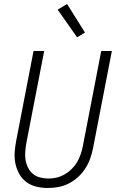

<svg xmlns="http://www.w3.org/2000/svg" viewBox="-20 -924 590 956"><path d="M219 12Q189 12 161.5 5.5Q134 -1 112 -17Q90 -33 76.5 -57Q63 -81 57 -108.5Q51 -136 53 -165.5Q55 -195 61 -225L147 -670H200L112 -216Q108 -194 106 -172Q104 -150 107 -129.5Q110 -109 119 -90.5Q128 -72 143 -59Q158 -46 178.5 -40.5Q199 -35 221 -35Q241 -35 261 -39.5Q281 -44 300 -54.5Q319 -65 335.5 -81Q352 -97 363 -115.5Q374 -134 381 -154Q388 -174 392 -194L484 -670H537L443 -185Q438 -160 429 -134.5Q420 -109 405 -85.5Q390 -62 368.5 -42.5Q347 -23 322.5 -10.5Q298 2 271.5 7Q245 12 219 12ZM364 -738 267 -876 314 -904 403 -762Z"/></svg>

Font: Lode Dark
Style: Italic
Weight: 400
Italic angle: -11°
Monospace: yes
Designer: Belleve Invis
Foundry: Belleve Invis
Version: Version 29.2.0; ttfautohint (v1.8.3)